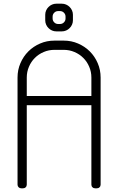

<svg xmlns="http://www.w3.org/2000/svg" viewBox="-20 -1020 640 1040"><path d="M475 -450V-20C475 -14.3 476.9 -9.6 480.8 -5.8C484.6 -1.9 489.3 0 495 0H505C510.7 0 515.4 -1.9 519.2 -5.8C523.1 -9.6 525 -14.3 525 -20V-600C525 -627.7 519.8 -653.7 509.2 -678C498.8 -702.3 484.5 -723.5 466.5 -741.5C448.5 -759.5 427.3 -773.8 403 -784.2C378.7 -794.8 352.7 -800 325 -800H275C247.3 -800 221.3 -794.8 197 -784.2C172.7 -773.8 151.5 -759.5 133.5 -741.5C115.5 -723.5 101.2 -702.3 90.8 -678C80.2 -653.7 75 -627.7 75 -600V-20C75 -14.3 76.9 -9.6 80.8 -5.8C84.6 -1.9 89.3 0 95 0H105C110.7 0 115.4 -1.9 119.2 -5.8C123.1 -9.6 125 -14.3 125 -20V-450ZM125 -500V-600C125 -620.7 128.9 -640.2 136.8 -658.5C144.6 -676.8 155.2 -692.8 168.8 -706.2C182.2 -719.8 198.2 -730.4 216.5 -738.2C234.8 -746.1 254.3 -750 275 -750H325C345.7 -750 365.2 -746.1 383.5 -738.2C401.8 -730.4 417.8 -719.8 431.2 -706.2C444.8 -692.8 455.4 -676.8 463.2 -658.5C471.1 -640.2 475 -620.7 475 -600V-500ZM305 -960C313.3 -960 320.4 -957.1 326.2 -951.2C332.1 -945.4 335 -938.3 335 -930V-920C335 -911.7 332.1 -904.6 326.2 -898.8C320.4 -892.9 313.3 -890 305 -890H295C286.7 -890 279.6 -892.9 273.8 -898.8C267.9 -904.6 265 -911.7 265 -920V-930C265 -938.3 267.9 -945.4 273.8 -951.2C279.6 -957.1 286.7 -960 295 -960ZM225 -940V-910C225 -901.7 226.6 -893.9 229.8 -886.8C232.9 -879.6 237.2 -873.2 242.8 -867.8C248.2 -862.2 254.6 -857.9 261.8 -854.8C268.9 -851.6 276.7 -850 285 -850H315C323.3 -850 331.1 -851.6 338.2 -854.8C345.4 -857.9 351.8 -862.2 357.2 -867.8C362.8 -873.2 367.1 -879.6 370.2 -886.8C373.4 -893.9 375 -901.7 375 -910V-940C375 -948.3 373.4 -956.1 370.2 -963.2C367.1 -970.4 362.8 -976.8 357.2 -982.2C351.8 -987.8 345.4 -992.1 338.2 -995.2C331.1 -998.4 323.3 -1000 315 -1000H285C276.7 -1000 268.9 -998.4 261.8 -995.2C254.6 -992.1 248.2 -987.8 242.8 -982.2C237.2 -976.8 232.9 -970.4 229.8 -963.2C226.6 -956.1 225 -948.3 225 -940Z"/></svg>

Font: lerotica
Style: Regular
Weight: 400
Designer: defharo
Foundry: deFharo
Version: Version 1.001 2011